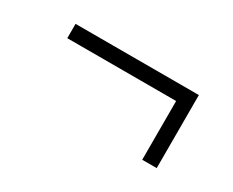

<svg xmlns="http://www.w3.org/2000/svg" viewBox="-48 -486 621 511"><g transform="rotate(30 262.5 -230.0)"><path d="M71.5 -342H450.5V-298H71.5ZM450.5 -320.5V-117.5H406V-320.5Z"/></g></svg>

Font: Newsreader 36pt Medium
Style: Regular
Weight: 500
Designer: Hugues Gentile
Foundry: Production Type
Version: Version 1.003